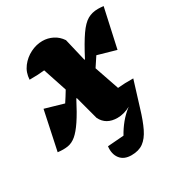

<svg xmlns="http://www.w3.org/2000/svg" viewBox="-177 -616 878 932"><g transform="rotate(-30 262.0 -149.5)"><path d="M-12 7 34 -210 138 -180Q147 -194 155.5 -207Q164 -220 174 -237L130 -370Q98 -366 46 -366Q48 -406 70.5 -435.5Q93 -465 126 -481.5Q159 -498 193 -498Q223 -498 250 -484.5Q277 -471 295 -444L325 -317H328Q366 -390 393.5 -429.5Q421 -469 446.5 -483.5Q472 -498 505 -498Q517 -498 536 -496L488 -278L386 -307Q377 -293 368.5 -280.5Q360 -268 351 -254L398 -117Q437 -121 485 -120Q459 -38 441 22.5Q423 83 404 122Q385 161 359 180Q333 199 292 199Q250 199 229.5 172.5Q209 146 214 104L305 97Q322 66 344.5 38.5Q367 11 397 -12Q360 8 324 8Q260 8 235 -43L200 -174H197Q164 -110 138.5 -72Q113 -34 91 -15.5Q69 3 44.5 7Q20 11 -12 7Z"/></g></svg>

Font: Piazzolla ExtraBold
Style: Italic
Weight: 800
Italic angle: -11.3°
Designer: Juan Pablo del Peral
Foundry: Huerta Tipografica
Version: Version 1.330